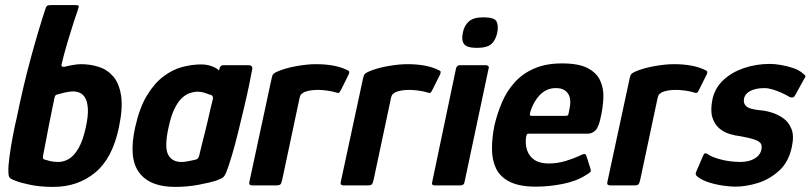

<svg xmlns="http://www.w3.org/2000/svg" viewBox="-20 -728 3183 754"><path d="M189 6Q137 6 97.5 -2.5Q58 -11 44 -17Q29 -22 22.5 -26.5Q16 -31 14.5 -37.5Q13 -44 13 -54Q12 -73 17 -111Q22 -149 30 -191.5Q38 -234 46 -267Q71 -390 101.5 -502Q132 -614 160 -698Q163 -705 168 -706.5Q173 -708 181 -708H275Q290 -708 289.5 -703.5Q289 -699 284 -684Q278 -667 271 -645.5Q264 -624 257 -601Q250 -578 243 -555Q236 -532 231 -512Q226 -492 222 -476Q220 -468 224.5 -466.5Q229 -465 235 -466Q245 -469 264.5 -472.5Q284 -476 298 -476Q334 -476 367.5 -465.5Q401 -455 424.5 -428Q448 -401 455.5 -352.5Q463 -304 447 -228Q422 -107 354 -50.5Q286 6 189 6ZM209 -92Q231 -92 251.5 -104.5Q272 -117 289 -147Q306 -177 317 -228Q327 -274 325 -302Q323 -330 314 -344.5Q305 -359 292.5 -364Q280 -369 268 -369Q259 -369 247 -367Q235 -365 224 -362Q213 -359 205 -357Q200 -356 198 -353.5Q196 -351 194 -344Q189 -320 183.5 -293Q178 -266 172 -236Q166 -206 160.5 -175.5Q155 -145 149 -116Q148 -110 149 -107Q150 -104 153 -102Q162 -99 176.5 -95.5Q191 -92 209 -92Z M667 6Q568 6 526 -51Q484 -108 511 -229Q528 -305 557 -353Q586 -401 622 -428Q658 -455 696 -465Q734 -475 770 -475Q794 -475 814 -467Q834 -459 840 -451L843 -462Q846 -469 849.5 -470.5Q853 -472 860 -472H957Q971 -472 971 -459Q967 -436 958.5 -395Q950 -354 938.5 -305.5Q927 -257 915 -208Q903 -159 890.5 -117Q878 -75 868 -50Q863 -38 856.5 -32Q850 -26 827 -18Q805 -11 760.5 -2.5Q716 6 667 6ZM692 -92Q703 -92 714 -94Q725 -96 734 -98Q743 -100 748 -101Q753 -102 756.5 -105.5Q760 -109 762 -116Q767 -138 773 -161.5Q779 -185 785 -209Q791 -233 796.5 -256.5Q802 -280 806.5 -300.5Q811 -321 816 -339Q817 -346 815 -350Q813 -354 808 -355Q798 -359 784 -363.5Q770 -368 755 -368Q743 -368 727 -363Q711 -358 695.5 -344Q680 -330 666 -302.5Q652 -275 642 -228Q625 -151 640 -121.5Q655 -92 692 -92Z M1220 -476Q1295 -476 1341 -454Q1351 -450 1351.5 -446Q1352 -442 1349 -435L1318 -373Q1314 -365 1310.5 -363.5Q1307 -362 1299 -365Q1283 -370 1262.5 -372.5Q1242 -375 1231 -375Q1215 -375 1204 -373.5Q1193 -372 1186 -370Q1179 -368 1174 -366Q1169 -363 1164 -359Q1159 -355 1156 -341L1088 -21Q1085 -7 1080.5 -3.5Q1076 0 1067 0H969Q964 0 960.5 -3Q957 -6 960 -17L1046 -417Q1049 -433 1053.5 -437.5Q1058 -442 1069 -447Q1102 -461 1145 -468.5Q1188 -476 1220 -476Z M1579 -476Q1654 -476 1700 -454Q1710 -450 1710.5 -446Q1711 -442 1708 -435L1677 -373Q1673 -365 1669.5 -363.5Q1666 -362 1658 -365Q1642 -370 1621.5 -372.5Q1601 -375 1590 -375Q1574 -375 1563 -373.5Q1552 -372 1545 -370Q1538 -368 1533 -366Q1528 -363 1523 -359Q1518 -355 1515 -341L1447 -21Q1444 -7 1439.5 -3.5Q1435 0 1426 0H1328Q1323 0 1319.5 -3Q1316 -6 1319 -17L1405 -417Q1408 -433 1412.5 -437.5Q1417 -442 1428 -447Q1461 -461 1504 -468.5Q1547 -476 1579 -476Z M1933 -601Q1927 -571 1910 -555.5Q1893 -540 1853 -540Q1813 -540 1802 -555.5Q1791 -571 1798 -601Q1803 -627 1821 -643.5Q1839 -660 1878 -660Q1922 -660 1930 -643.5Q1938 -627 1933 -601ZM1804 -12Q1802 0 1788 0H1686Q1674 0 1677 -12L1771 -460Q1775 -472 1786 -472H1888Q1894 -472 1897.5 -468.5Q1901 -465 1899 -460Z M1922 -237Q1933 -283 1951.5 -326.5Q1970 -370 2001 -404.5Q2032 -439 2078 -459Q2124 -479 2187 -479Q2253 -479 2288 -460.5Q2323 -442 2337 -411.5Q2351 -381 2349.5 -344.5Q2348 -308 2340 -272Q2332 -230 2319 -216.5Q2306 -203 2287 -203H2057Q2051 -203 2049.5 -200.5Q2048 -198 2046 -191Q2042 -162 2050 -138Q2058 -114 2079 -100Q2100 -86 2135 -86Q2170 -86 2203.5 -96.5Q2237 -107 2253 -115Q2267 -122 2274 -123.5Q2281 -125 2285 -109L2298 -68Q2302 -56 2298 -52Q2294 -48 2282 -41Q2243 -16 2189 -5.5Q2135 5 2085 5Q2020 5 1982 -14Q1944 -33 1928 -66.5Q1912 -100 1912 -144Q1912 -188 1922 -237ZM2215 -293Q2220 -314 2219.5 -330Q2219 -346 2212.5 -357.5Q2206 -369 2194 -375.5Q2182 -382 2163 -382Q2142 -382 2126 -374Q2110 -366 2098.5 -353.5Q2087 -341 2078.5 -326Q2070 -311 2065 -296Q2060 -281 2061 -277Q2062 -273 2066 -273Q2100 -273 2134 -273Q2168 -273 2201 -273Q2209 -273 2211 -276.5Q2213 -280 2215 -293Z M2626 -476Q2701 -476 2747 -454Q2757 -450 2757.5 -446Q2758 -442 2755 -435L2724 -373Q2720 -365 2716.5 -363.5Q2713 -362 2705 -365Q2689 -370 2668.5 -372.5Q2648 -375 2637 -375Q2621 -375 2610 -373.5Q2599 -372 2592 -370Q2585 -368 2580 -366Q2575 -363 2570 -359Q2565 -355 2562 -341L2494 -21Q2491 -7 2486.5 -3.5Q2482 0 2473 0H2375Q2370 0 2366.5 -3Q2363 -6 2366 -17L2452 -417Q2455 -433 2459.5 -437.5Q2464 -442 2475 -447Q2508 -461 2551 -468.5Q2594 -476 2626 -476Z M2741 -116Q2745 -127 2751.5 -126Q2758 -125 2763 -120Q2778 -111 2800 -104.5Q2822 -98 2844.5 -95Q2867 -92 2886 -92Q2907 -92 2924 -97Q2941 -102 2953.5 -112.5Q2966 -123 2970 -140Q2973 -154 2968.5 -163Q2964 -172 2945.5 -179Q2927 -186 2888 -193Q2868 -195 2845 -202Q2822 -209 2804 -224.5Q2786 -240 2777.5 -267Q2769 -294 2778 -339Q2788 -383 2820.5 -413.5Q2853 -444 2901 -460.5Q2949 -477 3004 -477Q3021 -477 3046 -473Q3071 -469 3095.5 -460.5Q3120 -452 3135 -438Q3143 -432 3143 -428.5Q3143 -425 3138 -418L3102 -353Q3096 -341 3081 -347Q3068 -355 3050.5 -363Q3033 -371 3015 -376.5Q2997 -382 2982 -382Q2948 -382 2927 -371Q2906 -360 2902 -342Q2899 -326 2906 -316Q2913 -306 2928.5 -301.5Q2944 -297 2965 -295Q2984 -294 3009 -286.5Q3034 -279 3055.5 -264Q3077 -249 3088 -222Q3099 -195 3090 -153Q3078 -93 3040.5 -58.5Q3003 -24 2956.5 -9.5Q2910 5 2867 5Q2849 5 2820 1Q2791 -3 2763 -12Q2735 -21 2717 -36Q2710 -42 2713 -51Z"/></svg>

Font: Glory
Style: Bold Italic
Weight: 700
Italic angle: -12°
Version: Version 1.011